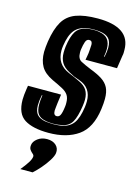

<svg xmlns="http://www.w3.org/2000/svg" viewBox="-124 -658 661 936"><g transform="rotate(15 206.5 -189.5)"><path d="M161 8Q82 8 40 -18.5Q-2 -45 -2 -116Q-2 -128 -0.5 -141.5Q1 -155 3 -169L6 -188H173L167 -144Q166 -131 164.5 -121.5Q163 -112 163 -105Q163 -81 179 -81Q190 -81 196 -91Q203 -103 207 -136Q208 -141 208 -146.5Q208 -152 208 -156Q208 -180 198.5 -194.5Q189 -209 168.5 -220Q148 -231 115 -246Q73 -266 56 -295.5Q39 -325 39 -368Q39 -380 40.5 -393.5Q42 -407 44 -422Q54 -486 76 -523.5Q98 -561 140.5 -577Q183 -593 251 -593Q415 -593 415 -478Q415 -471 415 -464Q415 -457 413 -449L403 -383H244L247 -399Q251 -419 251.5 -435Q252 -451 253 -461Q253 -481 237 -481Q224 -481 218.5 -465Q213 -449 210 -427Q209 -423 209 -418.5Q209 -414 209 -410Q209 -379 228.5 -368.5Q248 -358 280 -345Q317 -331 340 -316Q363 -301 374 -279.5Q385 -258 385 -223Q385 -212 384 -199Q383 -186 381 -171Q368 -73 310.5 -32.5Q253 8 161 8ZM172 -39Q183 -39 196.5 -40Q210 -41 219 -43Q255 -51 274 -77Q293 -103 301 -160Q302 -168 302.5 -175Q303 -182 303 -189Q303 -257 241 -279L211 -290L184 -304Q156 -319 144 -339.5Q132 -360 132 -389Q132 -397 132.5 -405Q133 -413 134 -421Q141 -472 157 -497.5Q173 -523 208 -530Q216 -532 226 -533Q236 -534 246 -534Q264 -534 276 -531Q331 -522 331 -461Q331 -452 330 -442Q329 -432 327 -421H330Q336 -448 336 -468Q336 -500 321.5 -515Q307 -530 277 -534Q270 -535 262 -535.5Q254 -536 246 -536Q224 -536 209 -533Q170 -526 149.5 -500.5Q129 -475 121 -421Q120 -414 119.5 -408Q119 -402 119 -396Q119 -327 182 -300L210 -288L238 -275Q267 -262 279.5 -242.5Q292 -223 292 -194Q292 -180 289 -160Q281 -106 266 -79.5Q251 -53 218 -46Q210 -44 196.5 -42.5Q183 -41 172 -41Q164 -41 152 -42Q140 -43 133 -45Q106 -50 94 -66.5Q82 -83 82 -115Q82 -125 83 -136.5Q84 -148 86 -161H83Q77 -131 77 -109Q77 -78 90.5 -62.5Q104 -47 132 -42Q138 -41 151 -40Q164 -39 172 -39ZM75 214Q95 190 107 171Q119 152 120 140Q121 132 113.5 126Q106 120 99.5 111Q93 102 95 87Q97 69 116.5 54Q136 39 164 39Q193 39 209.5 54.5Q226 70 223 94Q221 109 207 131.5Q193 154 174 176Q155 198 137 214Z"/></g></svg>

Font: Alumni Sans Inline One
Style: Italic
Weight: 400
Italic angle: -8°
Designer: Robert E. Leuschke
Foundry: Robert E. Leuschke
Version: Version 1.100; ttfautohint (v1.8.3)